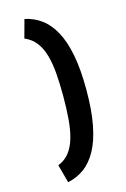

<svg xmlns="http://www.w3.org/2000/svg" viewBox="-133 -786 661 1008"><g transform="rotate(-15 198.0 -281.5)"><path d="M107 -725Q156 -715 196 -686Q236 -657 265 -604.5Q294 -552 309.5 -472.5Q325 -393 325 -282Q325 -171 309.5 -91Q294 -11 265 41.5Q236 94 196 123Q156 152 107 162L80 63Q118 48 141.5 17.5Q165 -13 177.5 -57Q190 -101 194.5 -157.5Q199 -214 199 -282Q199 -350 194.5 -406Q190 -462 177.5 -505.5Q165 -549 141.5 -579.5Q118 -610 80 -626Z"/></g></svg>

Font: Truculenta Black
Style: Regular
Weight: 900
Version: Version 1.002